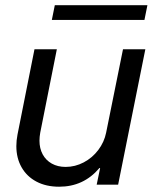

<svg xmlns="http://www.w3.org/2000/svg" viewBox="-20 -706 589 734"><path d="M431.6 0H349.6L362.8 -63.5H359.9Q299.8 7.8 206.1 7.8Q156.2 7.8 119.4 -11.7Q82.5 -31.2 62.5 -66.4Q42.5 -101.6 42.5 -147.5Q42.5 -168.9 46.9 -191.4L111.8 -517.6H197.3L133.8 -198.7Q130.9 -182.6 130.9 -168Q130.9 -138.7 143.1 -116Q155.3 -93.3 178 -80.6Q200.7 -67.9 231 -67.9Q267.1 -67.9 300 -85.2Q333 -102.5 355.7 -132.6Q378.4 -162.6 385.7 -198.7L450.2 -517.6H535.6ZM189.5 -686H543.5L532.2 -629.9H178.2Z"/></svg>

Font: Reddit Sans Chocolate
Style: Italic
Weight: 400
Italic angle: -11.25°
Designer: Stephen Hutchings
Version: Version 1.013